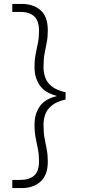

<svg xmlns="http://www.w3.org/2000/svg" viewBox="-20 -831 437 984"><path d="M91 133H43V91H84Q129 91 154.5 69.5Q180 48 180 -5Q180 -39 174.5 -66Q169 -93 163 -123Q157 -153 157 -194Q157 -247 183.5 -285.5Q210 -324 270 -338V-340Q210 -355 183.5 -394Q157 -433 157 -485Q157 -526 163 -555.5Q169 -585 174.5 -612Q180 -639 180 -672Q180 -726 154.5 -748Q129 -770 84 -770H43V-811H90Q151 -811 188 -778.5Q225 -746 225 -675Q225 -641 219.5 -613.5Q214 -586 208.5 -557Q203 -528 203 -486Q203 -460 212 -434Q221 -408 245 -388.5Q269 -369 316 -358V-321Q269 -310 245 -290Q221 -270 212 -245Q203 -220 203 -193Q203 -152 208.5 -122Q214 -92 219.5 -65Q225 -38 225 -3Q225 66 188 99.5Q151 133 91 133Z"/></svg>

Font: DM Sans 24pt ExtraLight
Style: Regular
Weight: 250
Designer: Colophon Foundry, Jonny Pinhorn
Foundry: Colophon Foundry
Version: Version 4.004;gftools[0.9.30]